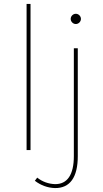

<svg xmlns="http://www.w3.org/2000/svg" viewBox="-20 -762 525 975"><path d="M115 -742V0H135V-742ZM365 -692C351 -692 339 -680 339 -666C339 -652 351 -640 365 -640C379 -640 391 -652 391 -666C391 -680 379 -692 365 -692ZM375 31V-517H355V31C355 125 322 174 259 173C227 172 195 161 169 140L157 156C187 179 222 192 259 193C335 194 375 139 375 31Z"/></svg>

Font: Montserrat Thin
Style: Regular
Weight: 250
Designer: Julieta Ulanovsky
Foundry: Julieta Ulanovsky
Version: Version 4.000